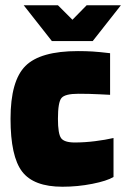

<svg xmlns="http://www.w3.org/2000/svg" viewBox="-20 -698 479 729"><path d="M411 -174V-26Q386 -11 330.5 0Q275 11 217 11Q108 11 64 -46.5Q20 -104 20 -247Q20 -391 76.5 -447.5Q133 -504 276 -504Q306 -504 331 -502.5Q356 -501 398 -496V-338Q397 -338 358 -340Q319 -342 278 -342Q227 -342 213.5 -326Q200 -310 200 -247Q200 -190 212 -173.5Q224 -157 264 -157Q301 -157 341 -162Q381 -167 411 -174ZM70 -678H200L255 -623L309 -678H439L332 -542H177Z"/></svg>

Font: Blinker ExtraBold
Style: Regular
Weight: 800
Designer: Juergen Huber
Foundry: supertype
Version: Version 1.017;hotconv 1.0.117;makeotfexe 2.5.65602